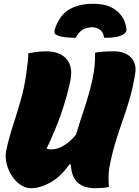

<svg xmlns="http://www.w3.org/2000/svg" viewBox="-20 -980 733 1010"><path d="M143 10Q114 10 87.5 -8Q61 -26 42 -55.5Q23 -85 14.5 -120Q6 -155 13 -189Q26 -251 47 -315.5Q68 -380 88 -449Q108 -518 118 -591Q123 -627 126 -654Q129 -681 129 -700Q146 -703 171 -706.5Q196 -710 221 -710Q296 -710 331 -668.5Q366 -627 349 -550Q313 -381 225 -198Q229 -197 234.5 -195.5Q240 -194 247 -194Q316 -194 380 -272Q400 -339 424 -410.5Q448 -482 465 -555.5Q482 -629 480 -703Q497 -706 521 -708Q545 -710 580 -710Q638 -710 669 -677.5Q700 -645 691 -592Q679 -518 661.5 -458.5Q644 -399 624.5 -344Q605 -289 587 -230Q569 -171 555 -98Q551 -73 551 -45.5Q551 -18 553 3Q539 7 519 8.5Q499 10 482 10Q357 10 353 -114L346 -116Q297 -48 243.5 -19Q190 10 143 10ZM378 -781Q344 -781 317 -785Q290 -789 276 -797Q261 -805 269 -828Q294 -901 344.5 -930.5Q395 -960 467 -960H473Q549 -960 593.5 -923.5Q638 -887 645 -828Q647 -818 641.5 -810.5Q636 -803 627 -798Q608 -788 585.5 -784.5Q563 -781 528 -781Q524 -808 509 -821Q494 -834 467 -837Q434 -836 413 -822.5Q392 -809 378 -781Z"/></svg>

Font: Recursive Sn Csl St XBk
Style: Italic
Weight: 1000
Italic angle: -15°
Version: Version 1.085;hotconv 1.1.0;makeotfexe 2.6.0; ttfautohint (v